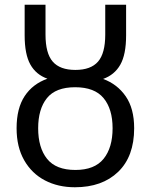

<svg xmlns="http://www.w3.org/2000/svg" viewBox="-20 -780 636 810"><path d="M296 10Q225 10 169.5 -19Q114 -48 82 -104Q50 -160 50 -239Q50 -323 84 -374.5Q118 -426 180 -448Q132 -465 108 -508Q84 -551 84 -631V-760H172V-634Q172 -555 202.5 -520Q233 -485 298 -485Q363 -485 393.5 -520Q424 -555 424 -634V-760H512V-631Q512 -550 487.5 -507Q463 -464 415 -447Q475 -425 510.5 -373.5Q546 -322 546 -239Q546 -120 478.5 -55Q411 10 296 10ZM298 -63Q379 -63 417 -110Q455 -157 455 -239Q455 -320 417 -366Q379 -412 297 -412Q215 -412 178 -366Q141 -320 141 -239Q141 -157 178.5 -110Q216 -63 298 -63Z"/></svg>

Font: Noto Sans Living
Style: Regular
Weight: 400
Designer: Monotype Design Team
Foundry: Monotype Imaging Inc.
Version: Version 2.013; ttfautohint (v1.8.4.7-5d5b)